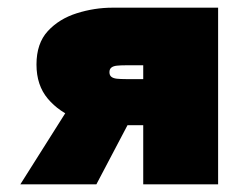

<svg xmlns="http://www.w3.org/2000/svg" viewBox="-20 -480 623 500"><path d="M231 0 331 -190H153L33 0ZM548 0V-460H353V0ZM416 -274H308Q294 -274 284.5 -275Q275 -276 270 -280Q265 -284 265 -292Q265 -300 270 -304Q275 -308 284.5 -309Q294 -310 308 -310H416V-460H273Q226 -460 180 -445.5Q134 -431 104.5 -399Q75 -367 75 -312Q75 -258 104.5 -223Q134 -188 180 -171Q226 -154 273 -154H416Z"/></svg>

Font: Jost Black
Style: Regular
Weight: 900
Version: Version 3.710